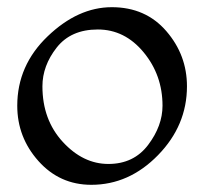

<svg xmlns="http://www.w3.org/2000/svg" viewBox="-20 -500 568 534"><path d="M234 14Q146 14 87 -52Q28 -118 28 -206Q28 -318 112.5 -399Q197 -480 291 -480Q385 -480 442.5 -413.5Q500 -347 500 -260Q500 -151 419.5 -68.5Q339 14 234 14ZM432 -206Q432 -291 379.5 -354.5Q327 -418 252 -418Q177 -418 137.5 -367.5Q98 -317 98 -260Q98 -167 154.5 -105.5Q211 -44 281.5 -44Q352 -44 392 -97Q432 -150 432 -206Z"/></svg>

Font: Montaga
Style: Regular
Weight: 400
Designer: Alejandra Rodriguez
Foundry: Alejandra Rodriguez
Version: Version 1.001